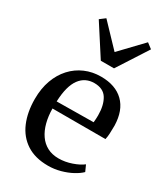

<svg xmlns="http://www.w3.org/2000/svg" viewBox="-208 -945 923 1052"><g transform="rotate(30 253.0 -419.0)"><path d="M271.5 11Q190 11 135.5 -24.5Q81 -60 54 -123.5Q27 -187 27 -270.5Q27 -336.5 46.2 -389.5Q65.5 -442.5 100 -480Q134.5 -517.5 180.8 -537.5Q227 -557.5 281 -557.5Q373 -557.5 424.5 -507.2Q476 -457 478.5 -362Q478.5 -332 477.2 -310.2Q476 -288.5 472 -273H137Q137.5 -225 148 -184.8Q158.5 -144.5 179 -114.8Q199.5 -85 230.2 -68.8Q261 -52.5 302 -52.5Q343 -52.5 384.5 -67Q426 -81.5 449 -100L466.5 -61Q448.5 -43 418 -26.5Q387.5 -10 349.5 0.5Q311.5 11 271.5 11ZM137.5 -318 370 -320.5Q371 -330.5 371.8 -342.8Q372.5 -355 372.5 -365Q372.5 -429.5 348.2 -469Q324 -508.5 266.5 -508.5Q239 -508.5 216 -497.5Q193 -486.5 176 -463.5Q159 -440.5 149.2 -404.5Q139.5 -368.5 137.5 -318ZM235.5 -632 112 -823.5 145.5 -849 277 -711 409 -849 442.5 -823.5 319 -632Z"/></g></svg>

Font: Merriweather 48pt
Style: Regular
Weight: 400
Version: Version 2.100